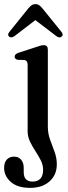

<svg xmlns="http://www.w3.org/2000/svg" viewBox="-43 -679 329 931"><path d="M189 -64.5Q189 -31.5 200 -1.5Q211 28.5 221.8 57.8Q232.5 87 232.5 117.5Q232.5 169 197.2 200.5Q162 232 103 232Q42 232 9.5 203.2Q-23 174.5 -23 135.5Q-23 108.5 -9.8 94.5Q3.5 80.5 25 80.5Q46.5 80.5 59.2 95.2Q72 110 72 134.5V155.5Q72 201.5 115 201.5Q166 201 166 144Q166 120.5 154.5 98Q143 75.5 128.2 53Q113.5 30.5 102.2 7Q91 -16.5 91 -42.5V-365Q91 -385 75.5 -388L42.5 -389Q28 -392.5 28 -404.5Q28 -416.5 46.5 -423L134 -451.5Q146 -455.5 154 -457.8Q162 -460 169.5 -460Q189 -460 189 -438.5ZM27.5 -504Q11.5 -493 1 -501.5Q-9 -510.5 3 -525L94 -638Q102.5 -648 110.2 -653.5Q118 -659 128.5 -659Q139.5 -659 147.2 -653.5Q155 -648 163 -638L254.5 -525Q266.5 -510.5 256 -501.5Q245.5 -492.5 230 -504L128.5 -581.5Z"/></svg>

Font: Fraunces 72pt S050
Style: Regular
Weight: 400
Version: Version 1.000; ttfautohint (v1.8.3)